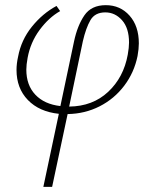

<svg xmlns="http://www.w3.org/2000/svg" viewBox="-20 -435 598 744"><path d="M518 -267Q518 -246 513 -218Q500 -154 461.5 -103Q423 -52 366 -23Q309 6 242 7L182 289H148L208 6Q132 -2 88 -47.5Q44 -93 44 -164Q44 -188 50 -215Q62 -280 103.5 -331.5Q145 -383 199 -412L213 -392Q169 -367 133.5 -319Q98 -271 87 -211Q82 -184 82 -165Q82 -105 117 -68Q152 -31 214 -24L267 -275Q280 -336 307 -375.5Q334 -415 390 -415Q446 -415 482 -374.5Q518 -334 518 -267ZM480 -270Q480 -326 453 -356.5Q426 -387 388 -387Q348 -387 330.5 -357Q313 -327 301 -275L248 -22Q339 -23 399 -79Q459 -135 475 -223Q480 -251 480 -270Z"/></svg>

Font: Ysabeau Light
Style: Italic
Weight: 300
Italic angle: -12°
Designer: Christian Thalmann (Catharsis Fonts)
Version: Version 0.003